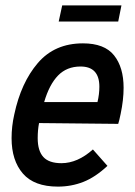

<svg xmlns="http://www.w3.org/2000/svg" viewBox="-20 -683 500 713"><path d="M439 -357Q439 -312 428 -260Q423 -235 419 -223L125 -226Q120 -200 120 -170Q120 -123 141 -100Q162 -77 208 -77Q268 -77 325 -128L379 -67Q334 -25 289.5 -7.5Q245 10 195 10Q107 10 65 -38.5Q23 -87 23 -170Q23 -214 33 -258Q58 -376 120.5 -449Q183 -522 288 -522Q368 -522 403.5 -477.5Q439 -433 439 -357ZM144 -304H342Q349 -333 349 -361Q349 -436 279 -436Q228 -436 195.5 -402.5Q163 -369 144 -304ZM211 -663H431L419 -603H198Z"/></svg>

Font: Decalotype Medium Italic
Style: Regular
Weight: 500
Italic angle: -12°
Designer: Alfredo Marco Pradil
Foundry: Alfredo Marco Pradil
Version: Version 1.0